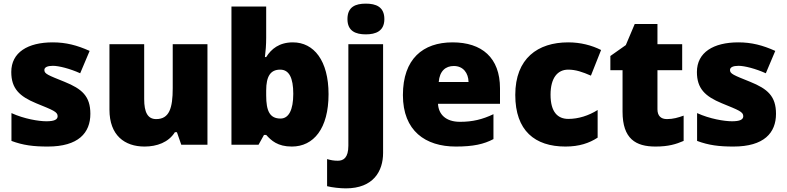

<svg xmlns="http://www.w3.org/2000/svg" viewBox="-20 -796 4328 1056"><path d="M477 -170C477 -267 431 -307 335 -346C243 -383 224 -390 224 -411C224 -426 241 -434 271 -434C304 -434 366 -418 421 -393L473 -516C404 -547 343 -563 270 -563C133 -563 42 -508 42 -400C42 -309 87 -266 179 -228C272 -190 297 -181 297 -157C297 -138 278 -129 235 -129C193 -129 113 -142 43 -174V-21C107 3 164 10 243 10C411 10 477 -65 477 -170Z M1121 -553H930V-311C930 -201 911 -141 839 -141C792 -141 773 -179 773 -251V-553H582V-193C582 -51 666 10 775 10C843 10 907 -13 942 -69H953L977 0H1121Z M1444 -588V-760H1253V0H1402L1432 -54H1444C1472 -23 1507 10 1585 10C1705 10 1787 -89 1787 -278C1787 -463 1706 -563 1591 -563C1516 -563 1472 -527 1444 -482H1437C1441 -513 1444 -549 1444 -588ZM1521 -413C1570 -413 1593 -368 1593 -280C1593 -191 1568 -144 1523 -144C1464 -144 1444 -185 1444 -271V-298C1444 -377 1468 -413 1521 -413Z M1891 -691C1891 -625 1936 -607 1992 -607C2047 -607 2094 -625 2094 -691C2094 -759 2047 -776 1992 -776C1936 -776 1891 -759 1891 -691ZM1882 240C2034 240 2087 145 2087 45V-553H1896V5C1896 72 1869 88 1838 88C1816 88 1800 85 1779 79V228C1805 235 1851 240 1882 240Z M2469 -563C2306 -563 2196 -472 2196 -273C2196 -76 2320 10 2487 10C2583 10 2641 -3 2694 -31V-168C2633 -139 2579 -126 2510 -126C2432 -126 2392 -167 2389 -225H2730V-310C2730 -479 2630 -563 2469 -563ZM2476 -433C2528 -433 2556 -394 2557 -345H2393C2398 -406 2431 -433 2476 -433Z M3090 10C3166 10 3221 -9 3267 -39V-191C3218 -160 3161 -142 3106 -142C3048 -142 3008 -179 3008 -275C3008 -368 3047 -413 3105 -413C3147 -413 3184 -400 3230 -380L3286 -521C3234 -547 3173 -563 3105 -563C2938 -563 2814 -475 2814 -274C2814 -77 2922 10 3090 10Z M3648 -141C3615 -141 3596 -159 3596 -195V-410H3732V-553H3596V-664H3471L3422 -548L3337 -488V-410H3404V-182C3404 -32 3477 10 3585 10C3657 10 3698 -3 3740 -21V-160C3709 -149 3682 -141 3648 -141Z M4248 -170C4248 -267 4202 -307 4106 -346C4014 -383 3995 -390 3995 -411C3995 -426 4012 -434 4042 -434C4075 -434 4137 -418 4192 -393L4244 -516C4175 -547 4114 -563 4041 -563C3904 -563 3813 -508 3813 -400C3813 -309 3858 -266 3950 -228C4043 -190 4068 -181 4068 -157C4068 -138 4049 -129 4006 -129C3964 -129 3884 -142 3814 -174V-21C3878 3 3935 10 4014 10C4182 10 4248 -65 4248 -170Z"/></svg>

Font: Noto Sans Arabic UI Bk
Style: Regular
Weight: 900
Designer: Monotype Design Team, Nadine Chahine and Nizar Qandah
Foundry: Monotype Imaging Inc.
Version: Version 2.010